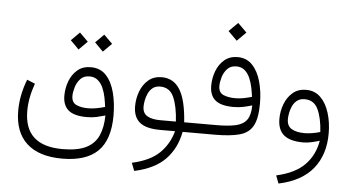

<svg xmlns="http://www.w3.org/2000/svg" viewBox="-59 -793 2125 1161"><g transform="rotate(5 1003.5 -213.0)"><path d="M489.7 -493.2 541 -544.4 592.8 -493.2 541 -441.4ZM342.3 -493.2 393.6 -544.4 445.3 -493.2 393.6 -441.4ZM148.9 -212.4Q117.2 -124 117.2 -44.4Q117.2 167 349.1 167Q439.9 167 492.2 140.9Q544.4 114.7 566.9 64.5Q589.4 14.2 590.3 -58.1Q563.5 -50.3 537.4 -44.4Q511.2 -38.6 479 -38.6Q401.9 -38.6 367.2 -67.9Q332.5 -97.2 332.5 -155.8Q332.5 -201.7 348.4 -244.1Q364.3 -286.6 396.5 -314Q428.7 -341.3 477.5 -341.3Q536.1 -341.3 571.5 -302.2Q606.9 -263.2 623 -199.5Q639.2 -135.7 639.2 -61.5Q639.2 85.4 568.1 155Q497.1 224.6 352.1 224.6Q210.9 224.6 136.7 156.7Q62.5 88.9 62.5 -42Q62.5 -135.3 100.1 -232.4ZM584 -109.4Q581.1 -134.8 575.2 -165Q569.3 -195.3 557.6 -222.7Q545.9 -250 525.6 -267.6Q505.4 -285.2 474.1 -285.2Q439 -285.2 418.7 -262.7Q398.4 -240.2 389.9 -210.4Q381.3 -180.7 381.3 -159.2Q381.3 -119.1 410.4 -105.7Q439.5 -92.3 481.9 -92.3Q507.8 -92.3 533.9 -97.4Q560.1 -102.5 584 -109.4Z M910.2 -318.4Q982.4 -318.4 1021 -255.4Q1059.6 -192.4 1068.4 -58.6H1139.2V0H1064Q1045.4 100.1 981.2 167Q917 233.9 793 260.7L774.4 212.9Q884.3 188.5 940.4 133.8Q996.6 79.1 1018.1 0H927.2Q841.8 0 803 -32.2Q764.2 -64.5 764.2 -129.9Q764.2 -176.3 780.3 -219.5Q796.4 -262.7 828.9 -290.5Q861.3 -318.4 910.2 -318.4ZM1018.1 -58.6Q1012.7 -150.4 988.3 -205.8Q963.9 -261.2 905.8 -261.2Q877.9 -261.2 860.4 -247.3Q842.8 -233.4 833 -212.2Q823.2 -190.9 819.3 -169.4Q815.4 -147.9 815.4 -132.3Q815.4 -92.3 843.8 -75.4Q872.1 -58.6 922.4 -58.6Z M1287.6 -631.8 1341.8 -685.5 1396 -631.8 1341.8 -577.6ZM1469.7 -196.3Q1444.3 -188.5 1416.5 -182.6Q1388.7 -176.8 1356.9 -176.8Q1281.2 -176.8 1246.6 -205.6Q1211.9 -234.4 1211.9 -293.5Q1211.9 -338.9 1227.8 -381.6Q1243.7 -424.3 1275.9 -451.9Q1308.1 -479.5 1356.9 -479.5Q1411.1 -479.5 1446 -442.6Q1481 -405.8 1498 -344.7Q1515.1 -283.7 1515.1 -210.9Q1515.1 -122.1 1490.7 -76.7Q1466.3 -31.2 1410.4 -15.6Q1354.5 0 1258.8 0H1119.6V-58.6H1264.2Q1336.9 -58.6 1381.8 -68.8Q1426.8 -79.1 1448 -108.6Q1469.2 -138.2 1469.7 -196.3ZM1463.4 -247.6Q1460.4 -272.9 1454.3 -303.2Q1448.2 -333.5 1436.5 -360.6Q1424.8 -387.7 1404.8 -405.3Q1384.8 -422.9 1353.5 -422.9Q1318.4 -422.9 1298.1 -400.4Q1277.8 -377.9 1269.5 -348.4Q1261.2 -318.8 1261.2 -296.9Q1261.2 -256.3 1290.8 -243.4Q1320.3 -230.5 1363.3 -230.5Q1388.7 -230.5 1414.6 -235.6Q1440.4 -240.7 1463.4 -247.6Z M1895 -19Q1875.5 -12.7 1847.9 -6.3Q1820.3 0 1796.4 0Q1715.8 0 1678 -31.7Q1640.1 -63.5 1640.1 -129.9Q1640.1 -176.3 1656.5 -219.5Q1672.9 -262.7 1705.3 -290.5Q1737.8 -318.4 1786.6 -318.4Q1839.4 -318.4 1874.5 -283.4Q1909.7 -248.5 1927.2 -191.2Q1944.8 -133.8 1944.8 -66.4Q1944.8 62 1876.5 146.5Q1808.1 231 1668.9 260.7L1650.4 212.9Q1764.2 187.5 1822.3 128.2Q1880.4 68.8 1895 -19ZM1893.6 -71.8Q1888.7 -155.8 1864 -208.5Q1839.4 -261.2 1782.7 -261.2Q1754.4 -261.2 1736.6 -247.3Q1718.8 -233.4 1709 -212.2Q1699.2 -190.9 1695.3 -169.4Q1691.4 -147.9 1691.4 -132.3Q1691.4 -90.3 1720.9 -73.5Q1750.5 -56.6 1798.8 -56.6Q1821.8 -56.6 1846.7 -61Q1871.6 -65.4 1893.6 -71.8Z"/></g></svg>

Font: Vazir Thin FD-WOL-UI
Style: Thin-FD-WOL-UI
Weight: 100
Designer: Saber Rastikerdar
Foundry: Saber Rastikerdar
Version: Version 30.1.0